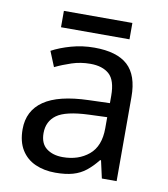

<svg xmlns="http://www.w3.org/2000/svg" viewBox="-79 -744 718 820"><g transform="rotate(10 280.5 -333.5)"><path d="M288 -545Q386 -545 433 -502Q480 -459 480 -365V0H416L399 -76H395Q372 -47 347.5 -27.5Q323 -8 291.5 1Q260 10 215 10Q167 10 128.5 -7Q90 -24 68 -59.5Q46 -95 46 -149Q46 -229 109 -272.5Q172 -316 303 -320L394 -323V-355Q394 -422 365 -448Q336 -474 283 -474Q241 -474 203 -461.5Q165 -449 132 -433L105 -499Q140 -518 188 -531.5Q236 -545 288 -545ZM314 -259Q214 -255 175.5 -227Q137 -199 137 -148Q137 -103 164.5 -82Q192 -61 235 -61Q303 -61 348 -98.5Q393 -136 393 -214V-262ZM429 -677V-606H132V-677Z"/></g></svg>

Font: Noto Sans Myanmar
Style: Regular
Weight: 400
Designer: Monotype Design Team
Foundry: Monotype Imaging Inc.
Version: Version 2.107